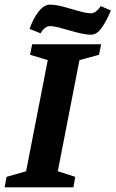

<svg xmlns="http://www.w3.org/2000/svg" viewBox="-36 -804 496 824"><path d="M-16 0 -8 -45 76 -69 169 -546 93 -569 102 -614H398L389 -569L305 -546L212 -69L287 -45L279 0ZM354 -655Q336 -655 311.5 -660.5Q287 -666 262 -673.5Q237 -681 214.5 -686.5Q192 -692 178 -692Q169 -692 161 -687Q153 -682 147.5 -675Q142 -668 138 -661L91 -680Q106 -724 129.5 -754Q153 -784 178 -784Q203 -784 236.5 -775Q270 -766 302.5 -756.5Q335 -747 354 -747Q363 -747 371.5 -752Q380 -757 386.5 -764.5Q393 -772 396 -778L440 -759Q422 -716 401 -685.5Q380 -655 354 -655Z"/></svg>

Font: Manuale
Style: Bold Italic
Weight: 700
Italic angle: -11°
Version: Version 1.002